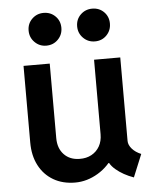

<svg xmlns="http://www.w3.org/2000/svg" viewBox="-53 -790 669 841"><g transform="rotate(-5 281.0 -369.0)"><path d="M244.1 7.8Q189 7.8 148.2 -16.1Q107.4 -40 85 -83Q62.5 -126 62.5 -184.1V-521H177.7V-193.4Q177.7 -148.4 203.4 -121.3Q229 -94.2 272 -93.8Q301.8 -93.3 324.5 -105.7Q347.2 -118.2 359.9 -140.6Q372.6 -163.1 372.6 -193.4V-521H487.8V-153.8Q487.8 -136.2 502.7 -119.1Q517.6 -102.1 542.5 -91.8L501.5 7.8Q455.1 -8.8 423.6 -35.6Q392.1 -62.5 392.1 -89.8L424.3 -64.5H365.2L420.9 -100.6Q392.6 -49.8 344.2 -21Q295.9 7.8 244.1 7.8ZM383.8 -600.6Q353.5 -600.6 332.5 -621.6Q311.5 -642.6 311.5 -672.9Q311.5 -703.6 332.5 -724.1Q353.5 -744.6 383.8 -744.6Q414.6 -744.6 435.1 -724.1Q455.6 -703.6 455.6 -672.9Q455.6 -642.6 435.1 -621.6Q414.6 -600.6 383.8 -600.6ZM169.9 -600.6Q140.1 -600.6 119.1 -621.6Q98.1 -642.6 98.1 -672.9Q98.1 -703.6 119.1 -724.1Q140.1 -744.6 169.9 -744.6Q200.7 -744.6 221.4 -724.1Q242.2 -703.6 242.2 -672.9Q242.2 -642.6 221.4 -621.6Q200.7 -600.6 169.9 -600.6Z"/></g></svg>

Font: Reddit Mono SemiBold
Style: Regular
Weight: 600
Monospace: yes
Designer: Stephen Hutchings
Foundry: Reddit
Version: Version 1.014